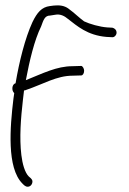

<svg xmlns="http://www.w3.org/2000/svg" viewBox="-20 -680 491 728"><path d="M31 -306C18 -198 5 -44 65 16C70 21 76 28 85 28C96 28 103 18 103 8C103 3 100 -1 97 -4L89 -11C74 -26 65 -59 61 -92C53 -158 59 -232 67 -302L71 -336C72 -337 73 -338 75 -338C77 -338 78 -338 79 -339C144 -361 195 -393 255 -393L288 -394C294 -394 299 -402 299 -412C299 -420 293 -430 288 -430L255 -429C195 -429 143 -402 78 -376C92 -450 110 -527 136 -580C145 -605 150 -621 170 -621L189 -624C209 -628 225 -619 238 -608C272 -582 311 -546 384 -540L404 -539C413 -537 422 -547 422 -556C422 -566 415 -573 406 -575L387 -576C358 -578 320 -589 299 -599C281 -612 264 -629 249 -640C242 -646 235 -651 228 -654C210 -662 189 -660 169 -657C138 -653 121 -633 103 -596C75 -535 53 -447 39 -364H38C25 -360 23 -336 34 -327Z"/></svg>

Font: Stray Cat
Style: SuCn
Weight: 400
Version: Version 1.0